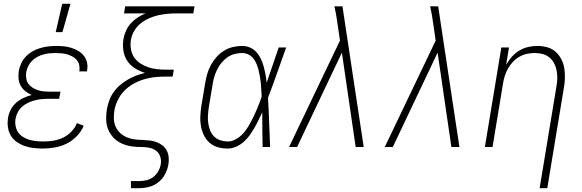

<svg xmlns="http://www.w3.org/2000/svg" viewBox="-20 -768 3040 1003"><path d="M203 8Q179 8 154.5 5Q130 2 108.5 -5.5Q87 -13 67.5 -26.5Q48 -40 36.5 -59.5Q25 -79 21.5 -103Q18 -127 22 -152Q25 -173 35.5 -194Q46 -215 64 -231Q82 -247 103 -256.5Q124 -266 146 -272Q128 -279 113 -291Q98 -303 88.5 -319.5Q79 -336 77 -356Q75 -376 78 -397Q82 -418 91 -437.5Q100 -457 115.5 -473Q131 -489 150.5 -500Q170 -511 190.5 -517Q211 -523 232 -525.5Q253 -528 273 -528Q294 -528 314 -526Q334 -524 353 -518Q372 -512 389 -502Q406 -492 418 -476.5Q430 -461 434.5 -441.5Q439 -422 435 -401L434 -395H394L395 -399Q397 -415 393.5 -429.5Q390 -444 380.5 -455Q371 -466 358 -473Q345 -480 331 -484Q317 -488 301.5 -489.5Q286 -491 270 -491Q254 -491 238 -489.5Q222 -488 206 -483.5Q190 -479 174.5 -470.5Q159 -462 147 -450Q135 -438 127.5 -422.5Q120 -407 117 -391Q115 -375 117 -359Q119 -343 128 -330.5Q137 -318 150 -310Q163 -302 178 -297Q193 -292 209.5 -290.5Q226 -289 242 -289H296L289 -252H235Q217 -252 199.5 -250.5Q182 -249 164 -244.5Q146 -240 128.5 -232Q111 -224 96.5 -211.5Q82 -199 73 -182Q64 -165 61 -147Q58 -128 61.5 -109.5Q65 -91 75 -76.5Q85 -62 100.5 -52.5Q116 -43 133 -38Q150 -33 169 -31Q188 -29 207 -29Q233 -29 258.5 -33Q284 -37 308.5 -48.5Q333 -60 352.5 -80Q372 -100 382 -125L417 -111Q405 -81 381 -56.5Q357 -32 327.5 -17.5Q298 -3 266 2.5Q234 8 203 8ZM271 -600 305 -748H348L306 -600Z M664 215V178H707Q725 178 745 173.5Q765 169 781 156.5Q797 144 807 126Q817 108 820 89Q823 69 817 50Q811 31 795.5 19.5Q780 8 760.5 4Q741 0 720.5 0Q700 0 679 -2Q658 -4 639.5 -9.5Q621 -15 604 -24.5Q587 -34 574 -47.5Q561 -61 551.5 -78Q542 -95 538 -114Q534 -133 534.5 -153.5Q535 -174 538 -195Q542 -218 550 -241Q558 -264 572 -284.5Q586 -305 605.5 -322Q625 -339 646.5 -351.5Q668 -364 691 -373Q714 -382 738 -387Q709 -396 684.5 -411.5Q660 -427 644.5 -450.5Q629 -474 624.5 -504Q620 -534 625 -565Q629 -587 638.5 -608Q648 -629 664 -646.5Q680 -664 700 -677Q720 -690 741 -698H628L634 -735H996L990 -698H904Q880 -698 856 -696Q832 -694 807.5 -688.5Q783 -683 759 -672.5Q735 -662 714.5 -645.5Q694 -629 681 -606.5Q668 -584 664 -560Q660 -535 664 -511Q668 -487 681 -468Q694 -449 713.5 -436.5Q733 -424 755 -416.5Q777 -409 802 -406.5Q827 -404 852 -404H888L882 -368H846Q817 -368 788.5 -365Q760 -362 732 -353.5Q704 -345 677 -330Q650 -315 629 -293.5Q608 -272 595 -244.5Q582 -217 577 -189Q574 -168 575 -146Q576 -124 584.5 -105.5Q593 -87 608 -73Q623 -59 642 -51Q661 -43 682.5 -40Q704 -37 725 -37H726Q744 -36 762.5 -34Q781 -32 798 -25.5Q815 -19 828.5 -8.5Q842 2 850.5 17.5Q859 33 861 51.5Q863 70 860 89Q856 115 843 140.5Q830 166 808 183.5Q786 201 759.5 208Q733 215 707 215Z M1170 8Q1143 8 1118 1Q1093 -6 1074.5 -22.5Q1056 -39 1045 -62Q1034 -85 1029.5 -110Q1025 -135 1026.5 -162Q1028 -189 1032 -215L1052 -335Q1056 -359 1063 -383Q1070 -407 1082 -429Q1094 -451 1111.5 -470.5Q1129 -490 1151 -503.5Q1173 -517 1197.5 -522.5Q1222 -528 1245 -528Q1268 -528 1287.5 -519Q1307 -510 1320.5 -494.5Q1334 -479 1343 -460Q1352 -441 1357.5 -420.5Q1363 -400 1367 -379Q1371 -358 1373 -336Q1389 -382 1404.5 -428Q1420 -474 1436 -520H1475Q1451 -454 1428 -388Q1405 -322 1380 -257Q1384 -193 1386 -128.5Q1388 -64 1391 0H1352Q1351 -45 1350.5 -90.5Q1350 -136 1350 -181Q1340 -160 1330 -139.5Q1320 -119 1308.5 -99Q1297 -79 1283.5 -60.5Q1270 -42 1252.5 -26.5Q1235 -11 1213 -1.5Q1191 8 1170 8ZM1171 -29Q1189 -29 1206.5 -37.5Q1224 -46 1239 -59.5Q1254 -73 1265 -89Q1276 -105 1285.5 -122Q1295 -139 1303.5 -156.5Q1312 -174 1319.5 -191.5Q1327 -209 1334 -227Q1341 -245 1347 -263Q1346 -281 1345 -298.5Q1344 -316 1342.5 -333Q1341 -350 1338 -367Q1335 -384 1331 -400.5Q1327 -417 1320.5 -433Q1314 -449 1304 -462Q1294 -475 1278.5 -483Q1263 -491 1245 -491Q1226 -491 1206 -486Q1186 -481 1169 -469.5Q1152 -458 1138 -441Q1124 -424 1115 -406Q1106 -388 1100 -368.5Q1094 -349 1091 -329L1071 -209Q1068 -189 1066.5 -168Q1065 -147 1067.5 -127Q1070 -107 1077 -88.5Q1084 -70 1097.5 -56Q1111 -42 1130.5 -35.5Q1150 -29 1171 -29Z M1532 0H1490L1756 -556L1742 -652Q1739 -673 1735.5 -693.5Q1732 -714 1727 -735H1769L1880 0H1838L1766 -493Z M2032 0H1990L2256 -556L2242 -652Q2239 -673 2235.5 -693.5Q2232 -714 2227 -735H2269L2380 0H2338L2266 -493Z M2799 215 2886 -311Q2890 -332 2891 -353.5Q2892 -375 2888.5 -396Q2885 -417 2876 -435Q2867 -453 2851.5 -466.5Q2836 -480 2816 -485.5Q2796 -491 2774 -491Q2754 -491 2734 -487Q2714 -483 2695 -472.5Q2676 -462 2660.5 -446Q2645 -430 2634.5 -411.5Q2624 -393 2617.5 -373Q2611 -353 2608 -333L2553 0H2513L2599 -520H2639L2624 -430Q2637 -452 2654 -471.5Q2671 -491 2693 -504Q2715 -517 2739 -522.5Q2763 -528 2787 -528Q2814 -528 2839 -521Q2864 -514 2882.5 -497.5Q2901 -481 2912.5 -458.5Q2924 -436 2928 -410.5Q2932 -385 2931 -358Q2930 -331 2925 -305L2839 215Z"/></svg>

Font: Iosevka Extralight
Style: Italic
Weight: 200
Italic angle: -9°
Monospace: yes
Designer: Belleve Invis
Foundry: Belleve Invis
Version: Version 32.5.0; ttfautohint (v1.8.4)